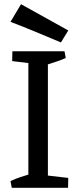

<svg xmlns="http://www.w3.org/2000/svg" viewBox="-20 -894 375 914"><path d="M115 0V-650H208V0ZM36 0 30 -32Q53 -43 78.5 -51.5Q104 -60 129 -67L130 0ZM164 0 167 -63 305 -47 304 0ZM176 -587 38 -603 39 -650H179ZM194 -583 193 -650H287L293 -618Q271 -608 245 -599.5Q219 -591 194 -583ZM270 -692Q208 -718 150.5 -742Q93 -766 30 -790L80 -874L305 -749Z"/></svg>

Font: Eczar
Style: Regular
Weight: 400
Designer: Vaibhav Singh
Foundry: Rosetta Type Foundry
Version: Version 2.000